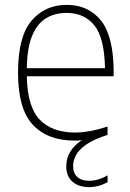

<svg xmlns="http://www.w3.org/2000/svg" viewBox="-20 -568 532 788"><path d="M346.5 200Q302.5 200 277.2 177.5Q252 155 252 115.5Q252 49.5 315.5 7.5Q301 9 286 9Q175.5 9 114.8 -55.8Q54 -120.5 54 -270Q54 -417.5 109.2 -482.8Q164.5 -548 253.5 -548Q343.5 -548 395 -483Q446.5 -418 446.5 -270V-255H90Q92.5 -128 144 -76Q195.5 -24 288 -24Q345 -24 421.5 -48.5V-14.5Q364 4 333.2 25.8Q302.5 47.5 291.2 70Q280 92.5 280 113.5Q280 142.5 297.2 158.2Q314.5 174 345 174Q384 174 421.5 151.5V179.5Q405.5 189 385.2 194.5Q365 200 346.5 200ZM253.5 -515Q205 -515 169 -493.2Q133 -471.5 112.2 -421.8Q91.5 -372 90 -288H411Q408.5 -413.5 367 -464.2Q325.5 -515 253.5 -515Z"/></svg>

Font: Encode Sans Th
Style: Regular
Weight: 100
Designer: Multiple Designers
Foundry: Impallari Type
Version: Version 3.002; ttfautohint (v1.8.3) -l 8 -r 50 -G 200 -x 14 